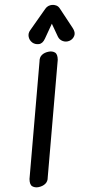

<svg xmlns="http://www.w3.org/2000/svg" viewBox="-75 -1286 632 1333"><g transform="rotate(-5 240.5 -619.5)"><path d="M207 -55Q205 -27.5 186.2 -12.2Q167.5 3 138.5 6.5Q113.5 9.5 95.2 -2.8Q77 -15 80 -55L220.5 -862.5Q222.5 -890.5 241.2 -905.8Q260 -921 289 -924Q314 -927 332.2 -914.8Q350.5 -902.5 347.5 -862.5ZM439.5 -986.5Q415 -979 393 -989.5Q371 -1000 362.5 -1022.5L328.5 -1115.5L272 -1017Q253.5 -983.5 226.8 -982.5Q200 -981.5 181 -998Q162.5 -1015.5 160.2 -1039.8Q158 -1064 174.5 -1083L292.5 -1223Q303 -1235.5 315.8 -1240.5Q328.5 -1245.5 341 -1245.5Q355.5 -1245.5 369.8 -1239Q384 -1232.5 393 -1216L469.5 -1074.5Q488 -1041 475.8 -1017.5Q463.5 -994 439.5 -986.5Z"/></g></svg>

Font: Edu AU VIC WA NT Pre SemiBold
Style: Regular
Weight: 600
Designer: Tina and Corey Anderson, Eben Sorkin, Mirko Velimirovic
Foundry: Google for Education
Version: Version 1.001